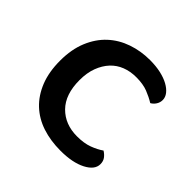

<svg xmlns="http://www.w3.org/2000/svg" viewBox="-133 -608 747 747"><g transform="rotate(45 240.5 -234.0)"><path d="M299 -397Q267 -397 240 -386.5Q213 -376 193.5 -355Q174 -334 162.5 -303.5Q151 -273 151 -233Q151 -154 192 -112.5Q233 -71 299 -71Q337 -71 364 -81Q391 -91 411 -105Q424 -97 432 -86Q440 -75 440 -59Q440 -28 399.5 -7Q359 14 293 14Q238 14 192.5 -1Q147 -16 114 -47Q81 -78 62.5 -124.5Q44 -171 44 -233Q44 -295 63.5 -342Q83 -389 116.5 -420Q150 -451 195 -466.5Q240 -482 290 -482Q323 -482 349.5 -476Q376 -470 395 -459.5Q414 -449 424.5 -435.5Q435 -422 435 -407Q435 -393 427.5 -381.5Q420 -370 409 -364Q388 -377 362.5 -387Q337 -397 299 -397Z"/></g></svg>

Font: Baloo Tammudu 2 Medium
Style: Regular
Weight: 500
Designer: Maithili Shingre, Omkar Shende and Ek Type
Foundry: Ek Type
Version: Version 1.640;hotconv 1.0.111;makeotfexe 2.5.65597; ttfautoh